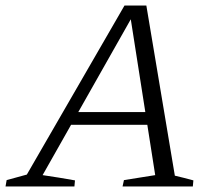

<svg xmlns="http://www.w3.org/2000/svg" viewBox="-40 -674 796 694"><path d="M592 -39Q610 -35 627 -30.5Q644 -26 659 -22L657 0H403L408 -23L521 -41L429 -628L445 -626L114 -41Q143 -37 172.5 -32Q202 -27 231 -22L229 0H-20L-16 -23L57 -43L410 -654H489ZM188 -223 211 -269H525L531 -223Z"/></svg>

Font: Piazzolla 8pt ExtraLight
Style: Italic
Weight: 250
Italic angle: -11.3°
Designer: Juan Pablo del Peral
Foundry: Huerta Tipografica
Version: Version 2.001